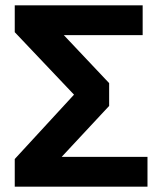

<svg xmlns="http://www.w3.org/2000/svg" viewBox="-20 -696 610 716"><path d="M35 0H530V-111H210L387 -301V-386L218 -565H512V-676H35V-576L256 -343L35 -103Z"/></svg>

Font: Fog Sans
Style: Bold
Weight: 700
Foundry: Intel Corporation
Version: Version 1.00